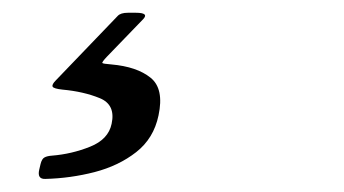

<svg xmlns="http://www.w3.org/2000/svg" viewBox="-20 -26 540 301"><path d="M41.5 240 43.5 231.5Q45.5 223 49.8 220.8Q54 218.5 61.5 218Q92.5 215.5 121.2 204Q150 192.5 155 168Q161.5 138 136.2 127.8Q111 117.5 78 114.5Q64 113 62.5 109.8Q61 106.5 67.5 100L164.5 -1Q169 -6 180.5 -6H193Q214 -6 204.5 4L147.5 63Q139.5 71.5 140.5 72.8Q141.5 74 154.5 75Q194.5 78.5 216 95.8Q237.5 113 228.5 155Q221 191 193.5 212.5Q166 234 128.2 243.8Q90.5 253.5 51 254.5Q38 255 41.5 240Z"/></svg>

Font: Besley*
Style: Italic
Weight: 400
Italic angle: -13°
Designer: Owen Earl
Foundry: indestructible type*
Version: Version 2.000; ttfautohint (v1.8.3)